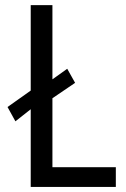

<svg xmlns="http://www.w3.org/2000/svg" viewBox="-20 -740 500 760"><path d="M41 -259.8 9.8 -316.4 110.4 -387.7 170.9 -414.1 246.1 -467.8 277.3 -412.1 170.9 -339.8 110.4 -314.5ZM101.6 0V-719.7H187.5V-78.1H438.5V0Z"/></svg>

Font: Reddit Sans Condensed
Style: Regular
Weight: 400
Designer: Stephen Hutchings
Foundry: Reddit
Version: Version 1.014